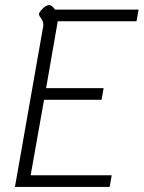

<svg xmlns="http://www.w3.org/2000/svg" viewBox="-20 -738 567 758"><path d="M150 -631Q151 -634 151 -640Q151 -649 148 -655.5Q145 -662 138.5 -671Q132 -680 135 -687Q139 -695 151 -706.5Q163 -718 176 -718Q180 -718 186.5 -712.5Q193 -707 197 -700H527L519 -654H208L162 -390H389L381 -344H154L101 -46H421L413 0H39Z"/></svg>

Font: Niramit ExtraLight
Style: Italic
Weight: 200
Italic angle: -10°
Designer: Katatrad Aksorn Co.,Ltd.
Foundry: Cadson Demak Co.,Ltd.
Version: Version 1.000; ttfautohint (v1.6)